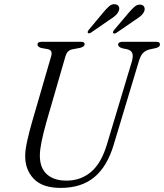

<svg xmlns="http://www.w3.org/2000/svg" viewBox="-20 -904 800 937"><path d="M502.5 -201.5 623.5 -604Q630.5 -629.5 625.8 -643.8Q621 -658 601 -663.5L576 -668.5Q556.5 -675.5 556.5 -685.5Q556.5 -700 578 -700H744Q760.5 -700 760.5 -688Q760.5 -680.5 756.2 -676.5Q752 -672.5 739 -669L710.5 -663Q690.5 -658 678 -645.2Q665.5 -632.5 657 -603L535 -198Q503.5 -92 440.5 -39.5Q377.5 13 276 13Q186.5 13 144.2 -32Q102 -77 103 -144Q103 -173 113.2 -218.2Q123.5 -263.5 135.5 -305.5L229.5 -629Q238.5 -658.5 214 -664L180.5 -670Q162.5 -675.5 163 -687Q163 -700 184 -700H376Q393 -700 393 -688.5Q393 -676 371 -670.5L331.5 -663Q307.5 -657.5 299.5 -629.5L205.5 -305Q191 -252.5 183 -213.8Q175 -175 174.5 -146.5Q174 -85.5 208.2 -54Q242.5 -22.5 304.5 -22.5Q374 -22.5 424.5 -65.2Q475 -108 502.5 -201.5ZM482.5 -841.5Q499 -862 513.2 -874Q527.5 -886 543.5 -883Q555.5 -881 560 -871.5Q564.5 -862 559 -849.5Q553.5 -837 542 -827Q530.5 -817 515 -807.5L425 -745.5Q414 -738 409 -743.5Q405 -748.5 414.5 -760ZM607 -840.5Q624 -861 638.2 -872.5Q652.5 -884 668.5 -881Q680 -879 684.2 -869.2Q688.5 -859.5 683 -847Q677 -834.5 665.2 -824.8Q653.5 -815 638 -805.5L548.5 -744Q537 -737 532 -743Q529 -748 538 -759Z"/></svg>

Font: Fraunces 72pt Soft Light
Style: Italic
Weight: 300
Italic angle: -16°
Version: Version 1.000;[b76b70a41]